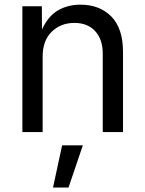

<svg xmlns="http://www.w3.org/2000/svg" viewBox="-20 -573 631 833"><path d="M165 -327.1V0H77.1V-545.9H161.6L162.1 -444.8Q188.5 -502.9 231.2 -527.8Q273.9 -552.7 329.1 -552.7Q412.1 -552.7 462.9 -501.5Q513.7 -450.2 513.7 -346.7V0H425.8V-339.4Q425.8 -402.3 392.8 -438Q359.9 -473.6 302.7 -473.6Q243.7 -473.6 204.3 -435.3Q165 -397 165 -327.1ZM210 240.7 249.5 57.6H339.4L277.3 240.7Z"/></svg>

Font: Inter
Style: Regular
Weight: 400
Designer: Rasmus Andersson
Foundry: rsms
Version: Version 4.001;git-9221beed3